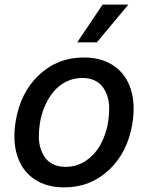

<svg xmlns="http://www.w3.org/2000/svg" viewBox="-20 -802 642 833"><path d="M258.9 11Q181.8 11 129.1 -24.7Q76.3 -60.4 55.2 -125.2Q34.1 -190 47.9 -274.9Q68.2 -400.6 149 -476.6Q229.8 -552.6 343.4 -552.6Q420.5 -552.6 473.2 -516.9Q525.9 -481.2 547.1 -416.2Q568.2 -351.2 554.3 -265.6Q533.7 -140.6 452.9 -64.8Q372.2 11 258.9 11ZM264.9 -78.1Q314.3 -78.1 353.9 -105.5Q393.5 -132.8 417.1 -176.5Q440.7 -220.2 449.6 -274.9Q453.8 -305.8 453.7 -333.8Q453.5 -361.9 445.5 -385.7Q437.5 -409.4 424 -426.8Q410.5 -444.2 388.3 -454Q366.1 -463.8 337.4 -463.8Q300.1 -463.8 267.9 -448Q235.8 -432.2 212.9 -404.8Q190 -377.5 174.7 -342.2Q159.4 -306.8 152.7 -266Q148.4 -235.1 148.6 -207.2Q148.8 -179.3 156.8 -155.7Q164.8 -132.1 178.3 -114.9Q191.8 -97.7 214 -87.9Q236.2 -78.1 264.9 -78.1ZM315 -618.3 425.1 -782H536.9L400.2 -618.3Z"/></svg>

Font: Karasuma Gothic
Style: Medium Italic
Weight: 500
Italic angle: 9.39998°
Designer: Rasmus Andersson / Ryoko Nishizuka
Foundry: Genbu
Version: Version 1.00